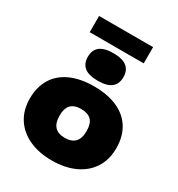

<svg xmlns="http://www.w3.org/2000/svg" viewBox="-227 -1126 1185 1281"><g transform="rotate(30 366.0 -485.5)"><path d="M33 -275Q33 -363.5 72 -427.5Q111 -491.5 186 -525.2Q261 -559 366 -559Q471 -559 546 -525.2Q621 -491.5 660 -427.5Q699 -363.5 699 -275Q699 -187 657.8 -122.5Q616.5 -58 541.2 -23.5Q466 11 366 11Q266 11 190.8 -23.5Q115.5 -58 74.2 -122.5Q33 -187 33 -275ZM470 -275Q470 -332 444 -358.5Q418 -385 366 -385Q314 -385 288 -358.5Q262 -332 262 -275Q262 -218 288.2 -190.5Q314.5 -163 366 -163Q417.5 -163 443.8 -190.5Q470 -218 470 -275ZM229 -709Q229 -761.5 262.5 -788.2Q296 -815 366 -815Q436 -815 469.5 -788.2Q503 -761.5 503 -709Q503 -656.5 469.5 -629.8Q436 -603 366 -603Q296 -603 262.5 -629.8Q229 -656.5 229 -709ZM158 -857V-982H574V-857Z"/></g></svg>

Font: Encode Sans Expanded Black
Style: Regular
Weight: 900
Width: 7
Designer: Multiple Designers
Foundry: Impallari Type
Version: Version 2.000